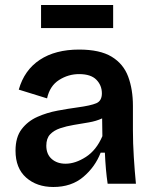

<svg xmlns="http://www.w3.org/2000/svg" viewBox="-20 -734 617 767"><path d="M193 13Q127 13 84.5 -24.5Q42 -62 42 -132Q42 -186 66.5 -218Q91 -250 129 -267Q167 -284 210 -292Q253 -300 290 -305Q342 -312 364.5 -321.5Q387 -331 387 -361Q387 -393 365 -415.5Q343 -438 296 -438Q253 -438 216 -414.5Q179 -391 168 -341L55 -376Q77 -454 139 -495Q201 -536 296 -536Q379 -536 426 -507.5Q473 -479 492 -428Q511 -377 511 -311V-214Q511 -163 514.5 -107Q518 -51 523 0H410Q402 -54 399 -124H382Q360 -67 312.5 -27Q265 13 193 13ZM242 -80Q281 -80 323 -107Q365 -134 389 -190L388 -261Q364 -250 334.5 -245Q305 -240 275 -235Q245 -230 220 -221.5Q195 -213 180 -197Q165 -181 165 -152Q165 -118 186.5 -99Q208 -80 242 -80ZM144 -622V-714H432V-622Z"/></svg>

Font: Bricolage Grotesque 10pt SemiBold
Style: Regular
Weight: 600
Designer: Mathieu Triay
Foundry: Atelier Triay
Version: Version 1.000; ttfautohint (v1.8.4.7-5d5b);gftools[0.9.29]